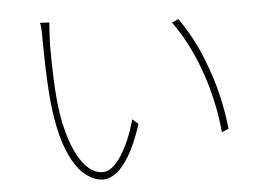

<svg xmlns="http://www.w3.org/2000/svg" viewBox="-49 -747 1099 807"><g transform="rotate(-5 500.0 -343.5)"><path d="M187 -681Q186 -675 185 -662.5Q184 -650 183.5 -635.5Q183 -621 182 -609Q181 -579 181.5 -535.5Q182 -492 184 -443Q186 -394 190 -348Q200 -253 224 -182.5Q248 -112 282 -73.5Q316 -35 356 -35Q376 -35 396 -50.5Q416 -66 434.5 -94.5Q453 -123 469.5 -161.5Q486 -200 498 -245L523 -224Q496 -142 467.5 -94Q439 -46 411 -25Q383 -4 355 -4Q316 -4 276.5 -37Q237 -70 207 -144.5Q177 -219 163 -344Q159 -385 156.5 -435.5Q154 -486 153 -532.5Q152 -579 152 -606Q152 -620 151.5 -645.5Q151 -671 147 -683ZM728 -648Q753 -613 776 -571.5Q799 -530 818.5 -483Q838 -436 854 -385Q870 -334 881 -280.5Q892 -227 898 -171L869 -158Q862 -233 846 -301.5Q830 -370 807.5 -430.5Q785 -491 757.5 -543Q730 -595 700 -636Z"/></g></svg>

Font: Noto Sans TC Thin
Style: Regular
Weight: 100
Designer: Ryoko NISHIZUKA 西塚涼子 (kana, bopomofo & ideographs); Paul D. Hunt (Latin, Greek & Cyrillic); Sandoll Communications 산돌커뮤니
Foundry: Adobe
Version: Version 2.004-H2;hotconv 1.0.118;makeotfexe 2.5.65603